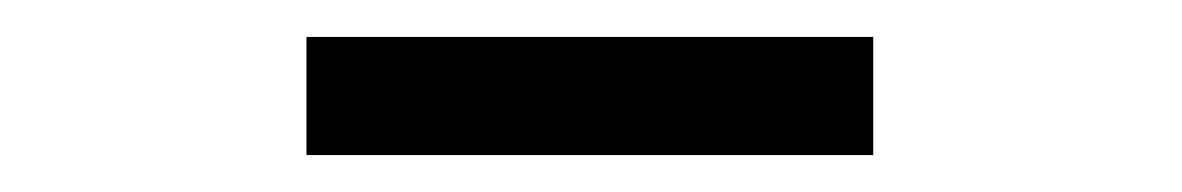

<svg xmlns="http://www.w3.org/2000/svg" viewBox="-20 -694 640 104"><path d="M146 -610V-674H453V-610Z"/></svg>

Font: Wittgenstein Medium
Style: Regular
Weight: 500
Designer: Jörg Drees
Foundry: Jörg Drees
Version: Version 1.500